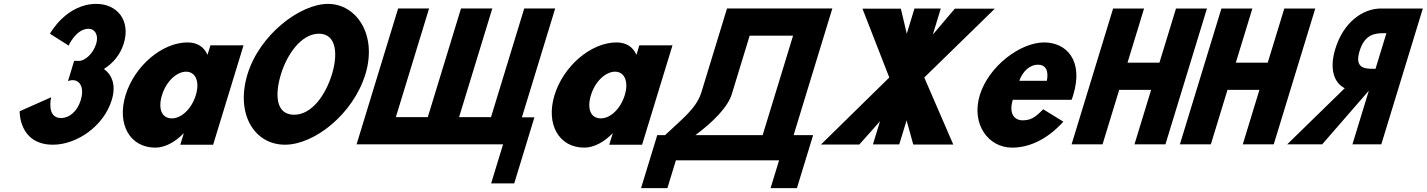

<svg xmlns="http://www.w3.org/2000/svg" viewBox="-20 -747 7364 991"><path d="M334.2 -511.8C334.2 -511.8 372.5 -598.5 437 -598.5C469.8 -598.5 490.3 -566.2 476.5 -521.2C460.9 -470.2 419.1 -432.8 388.1 -432.8H362.7L330.8 -328.2C330.8 -328.2 342.2 -333.3 354.6 -333.3C395.5 -333.3 415.4 -290.8 396.9 -230.5C378.7 -171 337.6 -137.8 294.9 -137.8C218 -137.8 244 -244.9 244 -244.9L81.5 -172.7C81.5 -172.7 76.4 -0.1 253.4 -0.1C376.7 -0.1 515.7 -96.2 556.7 -230.5C579.3 -304.4 560.9 -358 516.6 -391.1C563.9 -420.9 601.3 -465.1 618.9 -522.9C655.3 -641.9 584.4 -726.9 477.4 -726.9C320.7 -726.9 237.9 -573 237.9 -573Z M628.1 -256C582.3 -106 650.3 15 782.1 15C833.2 15 886.4 -16 926.9 -58H928.4L910.6 0H1080.1L1237 -513H1066L1051 -464C1033 -505 998.4 -528 948.1 -528C816.3 -528 674 -406 628.1 -256ZM816.1 -256C837.8 -327 891.8 -377 940.6 -377C988.7 -377 1012.4 -327 990.7 -256C969.3 -186 917.2 -136 866.9 -136C814.4 -136 794.7 -186 816.1 -256Z M1257.5 -363.9C1194.9 -159.1 1292.5 -0.1 1450.8 -0.1C1603.5 -0.1 1803.4 -159.1 1866 -363.9C1928.6 -568.8 1818.9 -726.9 1673 -726.9C1529.2 -726.9 1320.2 -568.8 1257.5 -363.9ZM1430.1 -363.9C1462.1 -468.5 1536.2 -573 1626 -573C1716.5 -573 1725.4 -468.5 1693.4 -363.9C1661.5 -259.4 1591.1 -154.8 1498.1 -154.8C1402.7 -154.8 1398.1 -259.4 1430.1 -363.9Z M2188 -142.3H2023.1L2194.7 -703.3H2034.9L1820.5 -2.1H2576.6L2515 199.5H2634.2L2738.4 -141.5H2673.8L2845.6 -703.3H2685.8L2514.3 -142.3H2349.5L2521 -703.3H2359.5Z M2842.1 -256C2796.3 -106 2864.3 15 2996.1 15C3047.2 15 3100.4 -16 3140.9 -58H3142.4L3124.6 0H3294.1L3451 -513H3280L3265 -464C3247 -505 3212.4 -528 3162.1 -528C3030.3 -528 2888 -406 2842.1 -256ZM3030.1 -256C3051.8 -327 3105.8 -377 3154.6 -377C3202.7 -377 3226.4 -327 3204.7 -256C3183.3 -186 3131.2 -136 3080.9 -136C3028.4 -136 3008.7 -186 3030.1 -256Z M3758.4 -265.4 3849.4 -562.9H4073.4L3916.4 -49.5H3569.2C3662.9 -119.2 3739.2 -196.6 3758.4 -265.4ZM4176.9 -49.5H4076.2L4276 -703.2H3732.4L3598.6 -265.4C3570 -183.8 3501.4 -133.7 3412.7 -49.5H3372.4L3288.7 224.2H3424.7L3468.6 80.5H4001.2L3957.2 224.2H4093.2Z M4900.3 -1 4750.6 -346.9 5114.7 -702.2H4908.2L4794.7 -568.5L4835.9 -703H4700L4660.3 -573L4629.7 -702.2H4431.6L4570 -346.9L4217.3 -1H4415.3L4522.2 -121.2L4485.6 -1.8H4621.5L4659.3 -125.5L4693.8 -1Z M5510.9 -232C5513.8 -238 5517.1 -249 5519.3 -256C5574.3 -436 5483.4 -528 5369.4 -528C5246.7 -528 5083.1 -406 5037.2 -256C4991.7 -107 5080.7 15 5203.4 15C5286.5 15 5380.7 -22 5468.4 -119L5364.6 -183C5319.2 -137 5297.6 -126 5256 -126C5223.2 -126 5183.4 -153 5207.5 -232ZM5241.1 -330C5257.7 -377 5293.5 -413 5337.9 -413C5375.8 -413 5394 -384 5383.3 -330Z M5756.7 -283.2H5921.5L5835.5 -1.9H5995.3L6209.7 -703.1H6049.9L5964.4 -423.5H5799.6L5885.1 -703.1H5725.3L5510.9 -1.9H5670.7Z M6315.7 -283.2H6480.5L6394.5 -1.9H6554.3L6768.7 -703.1H6608.9L6523.4 -423.5H6358.6L6444.1 -703.1H6284.3L6069.9 -1.9H6229.7Z M7323.9 -703.1 7109.5 -1.9H6960.5L7045.2 -279L6804.3 -1.9H6623.7L6920.8 -291.7C6866.5 -318.9 6839.9 -389.5 6872.2 -494.9C6914.3 -632.6 7013.7 -703.1 7108.5 -703.1ZM7079.7 -392 7135.9 -575.6H7122.2C7078.2 -575.6 7024.3 -571.4 6997.5 -483.8C6970.7 -396.3 7022.1 -392 7066.1 -392Z"/></svg>

Font: Hussar
Style: BdSuprConOblThree
Weight: 700
Foundry: Cannot Into Space Fonts
Version: Version 2.00